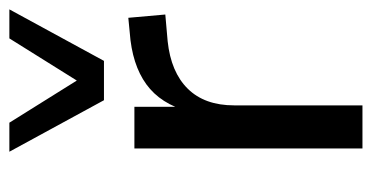

<svg xmlns="http://www.w3.org/2000/svg" viewBox="-212 -582 794 410"><g transform="rotate(-90 185.0 -377.0)"><path d="M73 0V-487H162V-371H152Q168 -431 210 -461.5Q252 -492 321 -497L352 -500L359 -421L302 -416Q236 -409 200.5 -373Q165 -337 165 -274V0ZM176 -552 66 -754H128L218 -610L308 -754H370L260 -552Z"/></g></svg>

Font: Nunito Sans 12pt ExtraLight 12pt Medium
Style: Regular
Weight: 500
Version: Version 3.101;gftools[0.9.27]